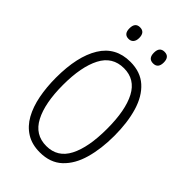

<svg xmlns="http://www.w3.org/2000/svg" viewBox="-269 -997 1101 1101"><g transform="rotate(45 281.5 -447.0)"><path d="M282 10Q218 10 172.5 -18.5Q127 -47 99 -97.5Q71 -148 58 -215Q45 -282 45 -359Q45 -531 104.5 -628Q164 -725 283 -725Q365 -725 417 -678.5Q469 -632 493.5 -549.5Q518 -467 518 -359Q518 -255 494.5 -171.5Q471 -88 419 -39Q367 10 282 10ZM283 -42Q374 -42 417 -125Q460 -208 460 -358Q460 -509 416.5 -591Q373 -673 283 -673Q190 -673 146.5 -589Q103 -505 103 -358Q103 -210 147 -126Q191 -42 283 -42ZM381 -810Q341 -810 341 -857Q341 -904 381 -904Q421 -904 421 -857Q421 -810 381 -810ZM182 -810Q143 -810 143 -857Q143 -904 182 -904Q222 -904 222 -857Q222 -835 211.5 -822.5Q201 -810 182 -810Z"/></g></svg>

Font: Noto Sans Mono SemiCondensed Light
Style: Regular
Weight: 300
Width: 4
Designer: Monotype Design Team
Foundry: Monotype Imaging Inc.
Version: Version 2.014; ttfautohint (v1.8.4.7-5d5b)